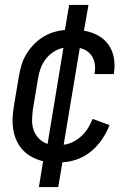

<svg xmlns="http://www.w3.org/2000/svg" viewBox="-20 -648 540 775"><path d="M137 107 154 3Q131 -3 110.5 -13.5Q90 -24 74 -40.5Q58 -57 48 -78Q38 -99 34 -122.5Q30 -146 31 -170.5Q32 -195 36 -219L56 -339Q60 -362 66.5 -384.5Q73 -407 85.5 -428Q98 -449 115 -467Q132 -485 152.5 -498Q173 -511 196 -518Q219 -525 242 -527L259 -628H337L319 -524Q350 -519 375.5 -505Q401 -491 417.5 -468Q434 -445 439.5 -415Q445 -385 440 -354L439 -349H361L362 -352Q365 -370 363 -387Q361 -404 353 -418Q345 -432 331.5 -441.5Q318 -451 302 -454L237 -64Q257 -66 275.5 -75.5Q294 -85 309.5 -99.5Q325 -114 335.5 -131.5Q346 -149 354 -168L422 -143Q411 -114 392.5 -86.5Q374 -59 349 -38Q324 -17 293 -5.5Q262 6 232 7L215 107ZM172 -67 236 -455Q215 -451 196 -438.5Q177 -426 163.5 -408Q150 -390 143 -369.5Q136 -349 133 -328L113 -208Q110 -186 109.5 -164Q109 -142 116 -122.5Q123 -103 137.5 -88.5Q152 -74 172 -67Z"/></svg>

Font: Iosevka SS18
Style: Italic
Weight: 400
Italic angle: -9°
Monospace: yes
Designer: Belleve Invis
Foundry: Belleve Invis
Version: Version 25.1.1; ttfautohint (v1.8.4)